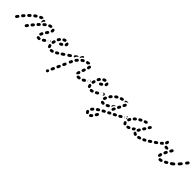

<svg xmlns="http://www.w3.org/2000/svg" viewBox="252 -1470 2962 2962"><g transform="rotate(45 1733.5 11.0)"><path d="M26 -25Q19 -31 10 -29Q1 -28 -5 -20Q-13 -9 -19 0Q-24 7 -22 17Q-20 26 -12 31Q-5 36 5 34Q14 32 19 24Q24 17 31 6Q37 -1 35 -11Q34 -20 26 -25ZM506 19Q511 11 509 2Q508 -7 500 -12Q492 -18 483 -16Q480 -15 478 -15Q476 -16 475 -16Q467 -20 458 -17Q449 -13 445 -5Q443 -1 443 4Q443 8 445 12Q446 16 449 20Q452 23 456 25Q465 29 474 29Q482 30 491 28Q500 27 506 19ZM240 -14Q239 -18 237 -22Q234 -26 231 -29Q227 -31 223 -32Q219 -34 214 -33Q210 -32 206 -30Q202 -28 199 -24L186 -7Q183 -3 182 1Q181 6 182 10Q182 15 185 18Q187 22 190 25Q194 28 198 29Q203 30 207 29Q212 29 215 26Q219 24 222 21L235 3Q238 -1 239 -5Q240 -9 240 -14ZM587 -48Q584 -52 580 -54Q577 -57 572 -58Q568 -59 564 -58Q559 -57 555 -54Q546 -48 538 -42Q534 -40 531 -36Q529 -33 528 -28Q527 -24 528 -20Q528 -15 531 -11Q536 -3 545 -1Q554 1 562 -5Q571 -10 581 -17Q589 -22 590 -31Q592 -41 587 -48ZM436 -49Q434 -53 434 -57Q433 -62 435 -66Q439 -78 444 -89Q448 -98 457 -101Q466 -104 474 -99Q483 -95 486 -86Q489 -78 485 -69Q480 -61 477 -52Q476 -48 474 -45Q472 -42 469 -40Q469 -40 468 -40Q459 -41 450 -38Q450 -38 449 -37Q449 -37 449 -37Q449 -37 449 -37Q445 -39 441 -42Q438 -45 436 -49ZM87 -97Q79 -103 70 -103Q61 -102 55 -95Q47 -86 39 -77Q34 -70 34 -61Q35 -51 42 -45Q50 -39 59 -40Q68 -41 74 -48Q81 -57 89 -66Q95 -73 94 -82Q94 -91 87 -97ZM289 -100Q281 -106 272 -105Q263 -104 257 -97L243 -80Q237 -72 238 -63Q239 -54 246 -48Q253 -42 262 -43Q272 -44 278 -51L292 -68Q298 -75 297 -85Q296 -94 289 -100ZM649 -73Q650 -78 649 -82Q648 -86 645 -90Q640 -98 631 -99Q622 -101 614 -95L612 -94Q608 -91 606 -88Q604 -84 603 -80Q602 -75 603 -71Q604 -66 607 -63Q612 -55 621 -53Q630 -52 638 -57L640 -59Q644 -61 646 -65Q648 -69 649 -73ZM153 -164Q146 -171 137 -171Q128 -171 121 -165Q112 -157 104 -148Q97 -141 97 -132Q97 -123 104 -116Q111 -110 120 -110Q129 -110 136 -116Q144 -124 152 -132Q159 -138 159 -148Q159 -157 153 -164ZM358 -151Q357 -156 356 -160Q354 -164 351 -167Q344 -174 335 -173Q325 -173 319 -166Q311 -159 303 -150Q297 -143 297 -134Q298 -125 305 -118Q308 -115 312 -114Q316 -112 321 -112Q325 -113 329 -114Q333 -116 336 -120Q344 -128 351 -135Q354 -139 356 -143Q358 -147 358 -151ZM490 -119Q493 -116 498 -116Q502 -115 507 -116Q511 -117 515 -119Q518 -122 521 -126Q527 -135 533 -145Q535 -148 536 -153Q537 -157 536 -162Q534 -166 532 -170Q529 -173 525 -176Q517 -180 508 -178Q499 -176 494 -168Q489 -159 483 -150Q478 -142 480 -133Q482 -124 490 -119ZM227 -221Q222 -228 213 -230Q204 -232 196 -227Q186 -220 176 -212Q169 -207 168 -197Q166 -188 172 -181Q178 -173 187 -172Q196 -171 204 -176Q213 -183 221 -189Q229 -195 231 -204Q232 -213 227 -221ZM420 -227Q414 -234 405 -235Q396 -236 389 -231Q380 -224 371 -216Q364 -210 363 -201Q362 -191 368 -184Q371 -181 375 -179Q379 -177 384 -176Q388 -176 392 -178Q397 -179 400 -182Q408 -189 416 -195Q424 -201 425 -210Q426 -219 420 -227ZM537 -259Q545 -263 554 -260Q563 -257 567 -249Q571 -240 571 -230Q571 -221 568 -211Q567 -206 564 -203Q561 -200 557 -198Q553 -195 549 -195Q544 -195 540 -196Q531 -199 527 -207Q523 -215 525 -224Q526 -227 526 -229Q526 -229 526 -229Q522 -238 525 -247Q529 -255 537 -259ZM325 -205Q324 -211 325 -216Q327 -226 326 -232Q325 -242 331 -249Q337 -256 347 -257Q354 -258 360 -254Q366 -251 369 -244Q363 -239 356 -233Q350 -228 346 -220Q341 -212 340 -202Q340 -199 340 -196Q337 -196 334 -196Q333 -196 331 -196Q327 -200 325 -205ZM262 -221Q254 -225 250 -233Q246 -242 249 -250Q252 -259 261 -263Q273 -269 284 -272Q293 -275 300 -272Q308 -268 312 -261Q308 -254 306 -247Q303 -240 304 -232Q303 -231 302 -231Q300 -230 299 -230Q290 -227 279 -222Q271 -218 262 -221ZM461 -226Q457 -226 453 -228Q449 -230 446 -233Q443 -236 441 -240Q437 -249 441 -258Q445 -266 454 -270Q466 -275 479 -277Q488 -279 495 -274Q503 -268 505 -259Q505 -259 505 -258Q505 -258 505 -257Q505 -256 504 -254Q502 -248 502 -243Q499 -239 495 -236Q492 -234 487 -233Q479 -231 470 -228Q466 -226 461 -226Z M790 -7Q788 -16 780 -20Q772 -25 763 -22Q754 -20 746 -19Q737 -18 731 -11Q725 -3 726 6Q727 10 729 14Q731 18 735 21Q738 24 742 25Q747 26 751 26Q763 24 775 21Q784 18 788 10Q793 2 790 -7ZM669 -6Q662 -17 658 -31Q655 -40 660 -48Q665 -56 674 -59Q683 -61 691 -57Q699 -52 701 -43Q703 -36 706 -31Q708 -28 709 -26Q710 -23 710 -20Q707 -15 705 -8Q704 -6 704 -3Q703 -2 702 -1Q701 0 700 1Q692 6 683 4Q674 2 669 -6ZM868 -51Q863 -59 854 -61Q845 -63 837 -58Q828 -53 820 -48Q816 -46 813 -42Q810 -39 809 -35Q808 -30 808 -26Q809 -21 811 -17Q816 -9 825 -7Q834 -4 842 -9Q851 -14 860 -20Q868 -25 870 -34Q873 -43 868 -51ZM928 -73Q929 -77 928 -82Q927 -86 924 -90Q919 -98 910 -99Q901 -101 893 -95Q885 -90 883 -81Q882 -71 887 -64Q892 -56 902 -54Q911 -53 918 -58L919 -59Q923 -61 925 -65Q927 -69 928 -73ZM614 -95Q623 -101 632 -107Q632 -108 633 -108Q634 -109 635 -109Q635 -103 636 -97Q638 -87 643 -80Q646 -75 650 -71Q644 -66 640 -60Q640 -59 640 -59Q632 -53 623 -55Q614 -57 609 -64Q603 -72 605 -81Q606 -90 614 -95ZM661 -92Q664 -88 668 -86Q671 -84 676 -83Q685 -81 693 -86Q700 -91 702 -100Q704 -110 707 -119Q709 -128 705 -136Q700 -144 691 -147Q687 -148 682 -147Q678 -147 674 -144Q670 -142 667 -139Q664 -135 663 -131Q660 -120 658 -109Q657 -105 658 -100Q659 -96 661 -92ZM817 -189Q817 -189 817 -190Q817 -190 817 -190Q815 -192 813 -195Q807 -200 800 -201Q793 -201 786 -198Q779 -194 769 -188Q765 -186 762 -182Q759 -179 758 -175Q757 -170 757 -166Q758 -161 760 -157Q764 -149 773 -147Q782 -144 790 -148Q801 -154 809 -159Q817 -163 819 -172Q822 -181 817 -189ZM697 -169Q705 -165 714 -167Q723 -170 727 -178Q732 -186 737 -193Q742 -201 741 -210Q740 -219 732 -225Q728 -227 724 -228Q720 -229 715 -229Q711 -228 707 -226Q703 -223 701 -220Q694 -210 688 -200Q683 -192 686 -183Q689 -174 697 -169ZM857 -262Q849 -265 840 -261Q839 -260 837 -259Q835 -258 834 -257Q834 -255 834 -253Q833 -244 828 -236Q828 -236 828 -235Q828 -234 829 -233Q829 -232 829 -231Q829 -230 829 -230Q825 -221 829 -212Q832 -204 841 -200Q849 -196 858 -200Q867 -203 870 -212Q875 -221 875 -232Q875 -242 870 -250Q866 -259 857 -262ZM749 -258Q747 -253 747 -249Q748 -244 750 -240Q754 -232 763 -229Q772 -226 780 -230Q788 -234 795 -236Q804 -239 809 -247Q813 -255 811 -264Q810 -268 807 -272Q804 -275 800 -278Q796 -280 792 -280Q787 -281 783 -280Q771 -276 760 -271Q756 -269 753 -265Q750 -262 749 -258Z M907 276Q909 280 912 283Q915 287 919 289Q927 292 936 289Q945 286 949 277L951 272Q955 263 951 255Q948 246 940 242Q931 238 922 242Q914 245 910 254L907 259Q906 263 906 267Q905 272 907 276ZM951 218Q955 219 959 220Q964 220 968 218Q972 216 975 213Q978 210 980 206L990 184Q994 176 991 167Q987 158 979 154Q975 152 970 152Q966 152 962 154Q957 155 954 158Q951 162 949 166L939 188Q935 196 939 205Q942 214 951 218ZM990 130Q994 132 998 132Q1003 132 1007 130Q1011 129 1014 126Q1018 122 1020 118L1029 96Q1033 88 1030 79Q1027 70 1018 66Q1010 63 1001 66Q992 69 988 78L978 100Q975 109 978 117Q981 126 990 130ZM1029 42Q1038 46 1046 42Q1055 39 1059 31L1069 8Q1071 4 1071 0Q1071 -5 1069 -9Q1068 -13 1065 -16Q1061 -20 1057 -21Q1049 -25 1040 -22Q1031 -19 1028 -10L1018 12Q1014 21 1017 29Q1021 38 1029 42ZM1375 -5Q1375 -10 1372 -13Q1370 -17 1367 -20Q1363 -23 1359 -24Q1354 -25 1350 -25Q1340 -23 1329 -23Q1320 -22 1314 -15Q1308 -9 1308 1Q1308 5 1310 9Q1312 13 1315 16Q1319 19 1323 21Q1327 22 1331 22Q1344 22 1356 20Q1365 19 1371 11Q1376 4 1375 -5ZM1457 -47Q1455 -51 1451 -53Q1448 -56 1443 -57Q1439 -58 1434 -57Q1430 -56 1426 -54Q1417 -48 1409 -43Q1405 -41 1402 -38Q1399 -34 1398 -30Q1396 -26 1397 -21Q1397 -17 1399 -13Q1404 -4 1413 -2Q1422 1 1430 -3Q1440 -9 1451 -16Q1459 -21 1461 -30Q1462 -39 1457 -47ZM1269 -22Q1266 -26 1265 -30Q1263 -34 1264 -39Q1265 -50 1268 -64Q1270 -69 1272 -72Q1275 -76 1279 -78Q1283 -80 1287 -81Q1291 -82 1296 -81Q1305 -78 1310 -70Q1314 -62 1312 -53Q1310 -46 1309 -40Q1303 -36 1297 -31Q1291 -24 1288 -15Q1288 -15 1288 -14Q1287 -14 1286 -14Q1285 -14 1284 -14Q1280 -15 1276 -17Q1272 -19 1269 -22ZM1520 -73Q1521 -78 1520 -82Q1519 -86 1516 -90Q1511 -98 1502 -99Q1493 -101 1485 -95L1483 -94Q1479 -91 1476 -87Q1474 -83 1473 -79Q1473 -75 1474 -70Q1475 -66 1477 -62Q1483 -55 1492 -53Q1501 -52 1509 -57L1511 -59Q1515 -61 1517 -65Q1519 -69 1520 -73ZM948 -106Q945 -109 941 -112Q937 -114 933 -115Q929 -116 924 -115Q920 -114 916 -111L893 -96Q890 -93 887 -89Q885 -85 884 -81Q883 -77 884 -72Q885 -68 887 -64Q893 -57 902 -55Q911 -53 919 -58L942 -74Q950 -80 951 -89Q953 -98 948 -106ZM1112 -106Q1110 -110 1107 -113Q1104 -116 1100 -118Q1092 -122 1083 -119Q1074 -116 1070 -107Q1065 -96 1061 -85Q1058 -76 1061 -68Q1065 -59 1074 -56Q1078 -54 1083 -55Q1087 -55 1091 -56Q1095 -58 1098 -61Q1101 -65 1103 -69Q1107 -79 1111 -88Q1113 -92 1113 -97Q1113 -101 1112 -106ZM1300 -153 1296 -141 1293 -133Q1291 -129 1291 -124Q1291 -120 1293 -116Q1294 -112 1298 -109Q1301 -105 1305 -104Q1314 -100 1322 -104Q1331 -108 1334 -116L1337 -124L1342 -136L1343 -137Q1346 -146 1342 -155Q1339 -163 1330 -167Q1326 -168 1321 -168Q1317 -168 1313 -166Q1309 -164 1306 -161Q1302 -158 1301 -154ZM1034 -163Q1031 -167 1028 -169Q1024 -172 1020 -172Q1015 -173 1011 -173Q1006 -172 1003 -169L979 -154Q976 -151 973 -148Q971 -144 970 -140Q969 -135 970 -131Q970 -126 973 -123Q978 -115 987 -113Q996 -111 1004 -116L1027 -132Q1035 -137 1037 -146Q1039 -155 1034 -163ZM1154 -193Q1147 -199 1137 -198Q1128 -198 1122 -190Q1115 -181 1107 -171Q1102 -164 1103 -155Q1105 -145 1112 -140Q1116 -137 1120 -136Q1125 -135 1129 -136Q1134 -137 1137 -139Q1141 -141 1144 -145Q1150 -154 1157 -161Q1163 -169 1162 -178Q1161 -187 1154 -193ZM1111 -219Q1114 -220 1117 -220Q1115 -223 1114 -226Q1114 -226 1114 -227Q1108 -231 1101 -231Q1094 -231 1088 -226Q1078 -219 1065 -211Q1058 -205 1056 -196Q1054 -187 1059 -179Q1062 -176 1066 -173Q1070 -171 1075 -170Q1075 -171 1076 -173L1086 -195Q1089 -203 1095 -209Q1102 -215 1111 -219ZM1339 -190Q1348 -188 1356 -193Q1364 -198 1366 -207Q1370 -222 1370 -234Q1370 -243 1363 -250Q1357 -256 1348 -257Q1338 -257 1332 -250Q1325 -244 1325 -234Q1325 -227 1322 -217Q1320 -208 1325 -200Q1330 -192 1339 -190ZM1231 -230Q1234 -239 1229 -247Q1224 -255 1215 -257Q1206 -260 1198 -255Q1190 -250 1181 -244Q1179 -243 1178 -242Q1170 -236 1168 -227Q1167 -218 1172 -210Q1175 -207 1179 -204Q1182 -202 1187 -201Q1191 -201 1196 -201Q1200 -202 1204 -205Q1205 -206 1206 -207Q1213 -212 1221 -216Q1229 -221 1231 -230ZM1136 -251 1145 -274Q1149 -282 1158 -285Q1167 -289 1175 -285Q1179 -283 1182 -281Q1185 -278 1186 -274Q1177 -269 1168 -263Q1166 -262 1165 -260Q1158 -255 1153 -248Q1148 -240 1146 -231Q1145 -227 1146 -222Q1138 -226 1135 -235Q1132 -243 1136 -251ZM1262 -241Q1254 -247 1253 -256Q1252 -260 1253 -265Q1253 -269 1256 -273Q1258 -276 1262 -279Q1266 -281 1270 -282Q1282 -285 1295 -286Q1303 -287 1310 -282Q1317 -277 1319 -269Q1317 -268 1316 -266Q1309 -260 1306 -251Q1304 -247 1303 -242Q1302 -242 1301 -241Q1300 -241 1299 -241Q1289 -240 1279 -238Q1270 -236 1262 -241Z M1661 -7Q1659 -16 1651 -20Q1643 -25 1634 -22Q1625 -20 1617 -19Q1608 -18 1602 -11Q1596 -3 1597 6Q1598 10 1600 14Q1602 18 1606 21Q1609 24 1613 25Q1618 26 1622 26Q1634 24 1646 21Q1655 18 1659 10Q1664 2 1661 -7ZM1540 -6Q1533 -17 1529 -31Q1526 -40 1531 -48Q1536 -56 1545 -59Q1554 -61 1562 -57Q1570 -52 1572 -43Q1574 -36 1577 -31Q1579 -28 1580 -26Q1581 -23 1581 -20Q1578 -15 1576 -8Q1575 -6 1575 -3Q1574 -2 1573 -1Q1572 0 1571 1Q1563 6 1554 4Q1545 2 1540 -6ZM1739 -51Q1734 -59 1725 -61Q1716 -63 1708 -58Q1699 -53 1691 -48Q1687 -46 1684 -42Q1681 -39 1680 -35Q1679 -30 1679 -26Q1680 -21 1682 -17Q1687 -9 1696 -7Q1705 -4 1713 -9Q1722 -14 1731 -20Q1739 -25 1741 -34Q1744 -43 1739 -51ZM1799 -73Q1800 -77 1799 -82Q1798 -86 1795 -90Q1790 -98 1781 -99Q1772 -101 1764 -95Q1756 -90 1754 -81Q1753 -71 1758 -64Q1763 -56 1773 -54Q1782 -53 1789 -58L1790 -59Q1794 -61 1796 -65Q1798 -69 1799 -73ZM1485 -95Q1494 -101 1503 -107Q1503 -108 1504 -108Q1505 -109 1506 -109Q1506 -103 1507 -97Q1509 -87 1514 -80Q1517 -75 1521 -71Q1515 -66 1511 -60Q1511 -59 1511 -59Q1503 -53 1494 -55Q1485 -57 1480 -64Q1474 -72 1476 -81Q1477 -90 1485 -95ZM1532 -92Q1535 -88 1539 -86Q1542 -84 1547 -83Q1556 -81 1564 -86Q1571 -91 1573 -100Q1575 -110 1578 -119Q1580 -128 1576 -136Q1571 -144 1562 -147Q1558 -148 1553 -147Q1549 -147 1545 -144Q1541 -142 1538 -139Q1535 -135 1534 -131Q1531 -120 1529 -109Q1528 -105 1529 -100Q1530 -96 1532 -92ZM1688 -189Q1688 -189 1688 -190Q1688 -190 1688 -190Q1686 -192 1684 -195Q1678 -200 1671 -201Q1664 -201 1657 -198Q1650 -194 1640 -188Q1636 -186 1633 -182Q1630 -179 1629 -175Q1628 -170 1628 -166Q1629 -161 1631 -157Q1635 -149 1644 -147Q1653 -144 1661 -148Q1672 -154 1680 -159Q1688 -163 1690 -172Q1693 -181 1688 -189ZM1568 -169Q1576 -165 1585 -167Q1594 -170 1598 -178Q1603 -186 1608 -193Q1613 -201 1612 -210Q1611 -219 1603 -225Q1599 -227 1595 -228Q1591 -229 1586 -229Q1582 -228 1578 -226Q1574 -223 1572 -220Q1565 -210 1559 -200Q1554 -192 1557 -183Q1560 -174 1568 -169ZM1728 -262Q1720 -265 1711 -261Q1710 -260 1708 -259Q1706 -258 1705 -257Q1705 -255 1705 -253Q1704 -244 1699 -236Q1699 -236 1699 -235Q1699 -234 1700 -233Q1700 -232 1700 -231Q1700 -230 1700 -230Q1696 -221 1700 -212Q1703 -204 1712 -200Q1720 -196 1729 -200Q1738 -203 1741 -212Q1746 -221 1746 -232Q1746 -242 1741 -250Q1737 -259 1728 -262ZM1620 -258Q1618 -253 1618 -249Q1619 -244 1621 -240Q1625 -232 1634 -229Q1643 -226 1651 -230Q1659 -234 1666 -236Q1675 -239 1680 -247Q1684 -255 1682 -264Q1681 -268 1678 -272Q1675 -275 1671 -278Q1667 -280 1663 -280Q1658 -281 1654 -280Q1642 -276 1631 -271Q1627 -269 1624 -265Q1621 -262 1620 -258Z M1828 256Q1826 252 1822 250Q1821 250 1821 250Q1820 249 1820 249Q1819 249 1818 249Q1815 248 1813 247Q1811 247 1809 247Q1807 247 1805 247Q1796 250 1791 258Q1786 266 1788 275Q1790 284 1796 292Q1801 299 1808 305Q1811 307 1816 309Q1820 310 1825 309Q1829 309 1833 306Q1837 304 1839 301Q1845 293 1844 284Q1843 275 1835 269Q1834 268 1833 267Q1832 266 1832 264Q1831 260 1828 256ZM1867 297Q1867 298 1868 299Q1870 302 1874 305Q1878 307 1883 308Q1887 308 1891 307Q1896 306 1899 303Q1908 296 1918 286Q1921 282 1922 278Q1924 274 1924 270Q1923 265 1922 261Q1920 257 1916 254Q1910 248 1900 248Q1891 249 1885 255Q1878 263 1872 267Q1870 269 1868 271Q1866 273 1865 276Q1866 278 1866 281Q1867 288 1866 296Q1866 297 1867 297ZM1919 220Q1920 224 1923 228Q1925 231 1929 234Q1933 236 1938 237Q1942 237 1946 236Q1951 235 1954 232Q1958 229 1960 226Q1965 217 1971 206Q1975 198 1973 189Q1970 180 1962 176Q1954 171 1945 174Q1936 177 1931 185Q1926 194 1921 203Q1919 207 1918 211Q1918 216 1919 220ZM1865 188Q1865 183 1863 179Q1861 175 1858 172Q1851 166 1842 166Q1833 166 1826 173Q1818 182 1811 192Q1808 195 1807 200Q1806 204 1807 209Q1808 213 1810 217Q1812 221 1816 223Q1823 229 1833 227Q1842 226 1847 218Q1852 211 1859 204Q1862 201 1864 196Q1865 192 1865 188ZM1935 137Q1936 133 1936 129Q1935 124 1932 120Q1927 113 1918 111Q1909 109 1901 114Q1892 120 1883 126Q1879 129 1877 132Q1874 136 1873 140Q1873 145 1874 149Q1875 154 1877 157Q1882 165 1892 167Q1901 168 1908 163Q1917 157 1926 152Q1929 149 1932 145Q1935 142 1935 137ZM2012 77Q2009 73 2006 70Q2003 67 1998 66Q1994 65 1990 65Q1985 66 1981 68L1962 78Q1954 82 1951 91Q1949 100 1953 108Q1958 117 1966 119Q1975 122 1984 118L2002 107Q2011 103 2013 94Q2016 85 2012 77ZM2094 53Q2095 49 2095 45Q2094 40 2092 36Q2088 28 2079 25Q2070 22 2062 26L2043 36Q2035 40 2032 49Q2029 58 2033 66Q2037 74 2046 77Q2055 80 2063 76L2082 66Q2086 64 2089 61Q2092 58 2094 53ZM2173 -5Q2171 -9 2167 -12Q2164 -15 2160 -16Q2155 -17 2151 -17Q2146 -17 2143 -15L2123 -5Q2115 0 2112 8Q2110 17 2114 26Q2116 30 2119 32Q2123 35 2127 37Q2131 38 2136 38Q2140 37 2144 35L2163 25Q2171 21 2174 12Q2177 3 2173 -5ZM1908 28Q1915 21 1914 12Q1914 8 1912 3Q1910 -1 1907 -4Q1904 -7 1900 -8Q1895 -10 1891 -10Q1890 -9 1889 -9Q1883 -9 1879 -11Q1871 -15 1862 -11Q1854 -7 1850 1Q1848 5 1848 10Q1848 14 1850 19Q1852 23 1855 26Q1858 29 1862 31Q1874 36 1889 36Q1891 36 1893 35Q1902 35 1908 28ZM1998 -11Q1999 -15 1999 -20Q1998 -24 1996 -28Q1991 -36 1982 -39Q1973 -41 1965 -36Q1956 -31 1948 -27Q1944 -25 1941 -22Q1938 -18 1936 -14Q1935 -10 1935 -5Q1935 -1 1937 3Q1941 12 1950 15Q1959 18 1967 13Q1978 9 1988 3Q1992 0 1994 -3Q1997 -7 1998 -11ZM2251 -50Q2249 -53 2246 -56Q2242 -59 2238 -60Q2233 -61 2229 -60Q2225 -60 2221 -58Q2212 -52 2202 -47Q2198 -45 2196 -41Q2193 -38 2192 -33Q2191 -29 2191 -25Q2192 -20 2194 -16Q2198 -8 2207 -6Q2216 -3 2225 -8Q2234 -13 2243 -19Q2251 -23 2254 -32Q2256 -41 2251 -50ZM2042 -20Q2044 -16 2046 -13Q2049 -9 2053 -7Q2062 -3 2071 -6Q2079 -9 2084 -18L2093 -37Q2095 -41 2095 -45Q2096 -50 2094 -54Q2093 -58 2090 -62Q2087 -65 2083 -67Q2075 -71 2066 -68Q2057 -65 2053 -57L2043 -37Q2041 -33 2041 -29Q2041 -25 2042 -20ZM1833 -39Q1831 -43 1830 -47Q1830 -52 1831 -56Q1834 -67 1838 -79Q1842 -87 1850 -91Q1859 -95 1867 -91Q1872 -90 1875 -87Q1878 -84 1880 -79Q1882 -75 1882 -71Q1882 -66 1880 -62Q1876 -53 1874 -44Q1874 -42 1872 -40Q1871 -37 1869 -35Q1861 -35 1853 -32Q1850 -30 1847 -28Q1847 -28 1847 -28Q1847 -28 1847 -28Q1842 -30 1839 -32Q1835 -35 1833 -39ZM2059 -89Q2060 -90 2061 -90Q2058 -92 2055 -93Q2052 -94 2049 -94Q2044 -94 2040 -92Q2036 -91 2033 -88Q2025 -81 2018 -74Q2011 -68 2010 -59Q2009 -49 2015 -42Q2016 -41 2017 -40Q2018 -39 2020 -38Q2021 -43 2023 -47L2033 -67Q2036 -74 2043 -80Q2050 -86 2059 -89ZM2311 -90Q2309 -94 2305 -96Q2301 -98 2297 -99Q2293 -100 2288 -99Q2284 -98 2280 -95L2277 -94Q2270 -88 2268 -79Q2266 -70 2272 -62Q2274 -59 2278 -56Q2282 -54 2286 -53Q2291 -52 2295 -53Q2299 -54 2303 -57L2306 -59Q2314 -64 2315 -73Q2317 -82 2311 -90ZM1807 -71 1790 -59Q1786 -56 1782 -55Q1778 -54 1773 -55Q1769 -56 1765 -58Q1761 -60 1759 -64Q1753 -72 1755 -81Q1756 -90 1764 -95L1782 -108Q1789 -113 1798 -111Q1808 -110 1813 -102Q1816 -99 1816 -94Q1817 -90 1817 -86Q1815 -82 1814 -78Q1813 -76 1811 -74Q1809 -72 1807 -71ZM2094 -88Q2098 -86 2102 -86Q2106 -86 2111 -87Q2115 -89 2118 -92Q2122 -95 2124 -99L2133 -118Q2137 -126 2134 -135Q2131 -144 2123 -148Q2119 -150 2115 -150Q2110 -150 2106 -149Q2102 -148 2098 -145Q2095 -142 2093 -138L2083 -118Q2079 -110 2082 -101Q2085 -92 2094 -88ZM1880 -112Q1883 -110 1887 -109Q1892 -108 1896 -108Q1901 -109 1905 -111Q1908 -113 1911 -117Q1917 -125 1923 -133Q1929 -140 1929 -149Q1928 -158 1921 -164Q1914 -170 1904 -170Q1895 -169 1889 -162Q1882 -153 1875 -144Q1869 -136 1871 -127Q1872 -118 1880 -112ZM2134 -169Q2142 -165 2151 -168Q2160 -171 2164 -180L2173 -199Q2177 -207 2174 -216Q2171 -225 2163 -229Q2155 -233 2146 -230Q2137 -227 2133 -219L2123 -200Q2119 -191 2122 -182Q2125 -173 2134 -169ZM1938 -181Q1941 -177 1945 -175Q1949 -172 1953 -172Q1958 -171 1962 -172Q1966 -173 1970 -176Q1978 -182 1986 -187Q1994 -192 1996 -201Q1998 -210 1994 -218Q1989 -226 1980 -228Q1971 -230 1963 -225Q1953 -219 1943 -212Q1936 -207 1934 -198Q1933 -188 1938 -181ZM2016 -228Q2018 -219 2027 -214Q2035 -210 2044 -213Q2053 -216 2063 -218Q2067 -219 2071 -222Q2074 -224 2077 -228Q2079 -232 2080 -236Q2081 -241 2080 -245Q2078 -254 2070 -259Q2062 -264 2053 -262Q2041 -259 2030 -256Q2021 -253 2017 -245Q2013 -237 2016 -228ZM2110 -264Q2113 -267 2117 -268Q2122 -270 2126 -270H2127Q2138 -270 2149 -269Q2154 -269 2159 -266Q2163 -264 2166 -259Q2164 -260 2161 -260Q2152 -261 2143 -259Q2134 -256 2127 -250Q2120 -245 2116 -237Q2114 -233 2112 -230Q2108 -233 2106 -238Q2104 -242 2104 -248Q2104 -252 2105 -256Q2107 -260 2110 -264Z M2460 -11Q2458 -15 2455 -18Q2452 -22 2448 -23Q2444 -25 2439 -25Q2435 -26 2431 -24Q2422 -21 2414 -19Q2410 -18 2406 -15Q2402 -12 2400 -8Q2398 -5 2397 0Q2396 4 2398 9Q2400 18 2408 23Q2416 27 2425 25Q2436 22 2447 18Q2455 15 2459 6Q2463 -2 2460 -11ZM2592 21Q2588 23 2584 24Q2579 24 2575 23Q2559 17 2549 7Q2542 0 2542 -9Q2542 -18 2549 -25Q2552 -28 2556 -30Q2560 -32 2564 -32Q2569 -32 2573 -30Q2577 -28 2580 -25Q2583 -22 2589 -20Q2595 -18 2599 -14Q2603 -9 2604 -3Q2604 0 2604 4Q2604 5 2604 6Q2604 7 2603 8Q2602 12 2599 16Q2596 19 2592 21ZM2341 18Q2333 13 2328 6Q2323 -1 2320 -10Q2319 -14 2319 -18Q2319 -23 2321 -27Q2324 -31 2327 -34Q2330 -37 2335 -38Q2339 -39 2343 -39Q2348 -39 2352 -37Q2356 -35 2359 -31Q2362 -28 2363 -24Q2364 -22 2364 -21Q2365 -20 2366 -19Q2369 -17 2372 -13Q2374 -10 2375 -5Q2375 -4 2375 -3Q2374 2 2374 7Q2374 8 2373 10Q2373 11 2372 12Q2367 20 2357 22Q2348 23 2341 18ZM2688 3Q2690 -1 2691 -5Q2691 -10 2690 -14Q2687 -23 2679 -27Q2670 -31 2662 -28Q2652 -25 2643 -23Q2639 -22 2635 -19Q2632 -17 2630 -13Q2627 -9 2627 -5Q2626 0 2627 4Q2629 13 2637 18Q2645 23 2654 20Q2664 18 2675 14Q2679 13 2683 10Q2686 7 2688 3ZM2769 -52Q2767 -56 2764 -59Q2760 -62 2756 -63Q2752 -64 2747 -64Q2743 -64 2739 -62Q2730 -57 2721 -53Q2717 -51 2714 -47Q2711 -44 2710 -40Q2709 -36 2709 -31Q2709 -27 2711 -23Q2715 -14 2724 -11Q2733 -8 2741 -12Q2750 -17 2760 -22Q2768 -26 2771 -35Q2774 -44 2769 -52ZM2494 -14Q2490 -14 2486 -17Q2482 -19 2480 -23Q2474 -30 2476 -39Q2477 -49 2485 -54Q2492 -60 2500 -66Q2503 -69 2508 -70Q2512 -71 2516 -71Q2518 -70 2519 -70Q2521 -70 2522 -69Q2522 -63 2525 -57Q2528 -49 2534 -42Q2533 -41 2533 -41Q2527 -35 2523 -27Q2523 -27 2523 -27Q2517 -22 2511 -18Q2507 -15 2503 -14Q2499 -13 2494 -14ZM2570 -112Q2579 -115 2587 -110Q2591 -108 2594 -105Q2596 -101 2598 -97Q2599 -93 2598 -88Q2598 -84 2596 -80Q2591 -71 2587 -63Q2586 -60 2583 -57Q2580 -54 2577 -52Q2571 -54 2564 -54Q2560 -54 2555 -53Q2548 -58 2545 -66Q2543 -74 2546 -82Q2551 -91 2556 -102Q2561 -110 2570 -112ZM2830 -73Q2831 -77 2830 -82Q2829 -86 2826 -90Q2821 -98 2812 -99Q2803 -101 2795 -95Q2787 -90 2785 -81Q2784 -71 2789 -64Q2792 -60 2795 -58Q2799 -55 2804 -54Q2808 -54 2812 -55Q2817 -56 2820 -58L2821 -59Q2825 -61 2827 -65Q2829 -69 2830 -73ZM2275 -64Q2269 -72 2271 -81Q2273 -90 2280 -95Q2287 -100 2296 -107Q2299 -110 2304 -111Q2308 -112 2312 -111Q2309 -106 2307 -100Q2304 -92 2304 -83Q2304 -74 2308 -65Q2308 -63 2310 -61Q2308 -60 2306 -59Q2298 -53 2289 -55Q2280 -57 2275 -64ZM2328 -91Q2332 -102 2338 -112Q2340 -116 2344 -119Q2347 -122 2352 -123Q2356 -124 2360 -124Q2365 -123 2369 -121Q2377 -116 2379 -107Q2382 -99 2377 -90Q2373 -82 2370 -75Q2368 -70 2365 -67Q2362 -64 2358 -62Q2356 -62 2355 -61Q2353 -61 2351 -61Q2348 -61 2344 -62Q2343 -62 2342 -62Q2341 -62 2341 -62Q2341 -62 2341 -62Q2332 -66 2328 -74Q2325 -83 2328 -91ZM2600 -129Q2607 -124 2616 -126Q2626 -128 2631 -136L2642 -153Q2647 -160 2645 -170Q2644 -179 2636 -184Q2628 -189 2619 -187Q2610 -185 2605 -178L2593 -161Q2588 -153 2590 -144Q2592 -135 2600 -129ZM2383 -139Q2390 -132 2399 -132Q2409 -132 2415 -138Q2422 -145 2429 -151Q2436 -157 2437 -166Q2438 -175 2432 -183Q2426 -190 2417 -190Q2407 -191 2400 -185Q2392 -178 2384 -171Q2377 -164 2377 -155Q2377 -145 2383 -139ZM2451 -196Q2455 -188 2465 -185Q2474 -183 2482 -188Q2490 -192 2498 -197Q2507 -201 2509 -210Q2512 -219 2508 -227Q2503 -236 2495 -238Q2486 -241 2477 -237Q2468 -232 2459 -226Q2451 -222 2448 -213Q2446 -204 2451 -196ZM2688 -226 2689 -227Q2693 -235 2691 -244Q2688 -253 2680 -258Q2672 -262 2663 -260Q2654 -257 2649 -249V-248Q2645 -241 2641 -234Q2638 -230 2638 -225Q2637 -221 2638 -217Q2639 -212 2642 -209Q2645 -205 2648 -203Q2656 -198 2666 -200Q2675 -203 2679 -211Q2684 -218 2687 -225Q2688 -225 2688 -225Q2688 -225 2688 -225ZM2529 -237Q2532 -228 2540 -224Q2548 -220 2557 -223Q2567 -226 2575 -228Q2580 -229 2583 -232Q2587 -235 2589 -239Q2591 -242 2592 -247Q2592 -251 2591 -256Q2589 -265 2581 -269Q2573 -274 2564 -272Q2554 -269 2543 -265Q2534 -262 2530 -254Q2526 -246 2529 -237Z M3167 15Q3172 7 3169 -2Q3167 -11 3158 -16Q3150 -20 3141 -17Q3132 -15 3127 -15Q3126 -15 3125 -15Q3116 -15 3109 -9Q3102 -2 3102 7Q3102 12 3104 16Q3105 20 3108 23Q3111 26 3115 28Q3120 30 3124 30Q3126 30 3127 30Q3139 30 3154 26Q3163 23 3167 15ZM3252 -47Q3250 -51 3246 -54Q3242 -56 3238 -58Q3234 -59 3229 -58Q3225 -58 3221 -55Q3211 -49 3201 -44Q3197 -42 3195 -39Q3192 -35 3190 -31Q3189 -27 3190 -22Q3190 -18 3192 -14Q3197 -6 3206 -3Q3215 0 3223 -5Q3233 -10 3244 -16Q3252 -21 3254 -30Q3256 -39 3252 -47ZM3052 -32V-33Q3052 -45 3056 -61Q3058 -65 3060 -69Q3063 -72 3067 -75Q3071 -77 3075 -77Q3080 -78 3084 -77Q3088 -75 3092 -73Q3095 -70 3098 -66Q3100 -62 3100 -58Q3101 -53 3100 -49Q3097 -38 3097 -33V-32Q3097 -31 3097 -30Q3096 -28 3096 -27Q3095 -26 3094 -25Q3088 -19 3084 -12Q3082 -11 3079 -10Q3077 -10 3074 -10Q3065 -10 3058 -16Q3052 -23 3052 -32ZM3315 -90Q3310 -97 3301 -99Q3292 -101 3284 -95L3279 -92Q3276 -90 3273 -86Q3271 -82 3270 -78Q3269 -73 3270 -69Q3271 -64 3274 -61Q3279 -53 3288 -51Q3297 -50 3305 -55L3310 -59Q3317 -64 3319 -73Q3321 -82 3315 -90ZM2849 -86Q2850 -90 2849 -95Q2848 -99 2846 -103Q2841 -110 2831 -112Q2822 -114 2815 -109Q2804 -102 2795 -95Q2791 -93 2789 -89Q2787 -85 2786 -81Q2785 -77 2786 -72Q2787 -68 2790 -64Q2795 -56 2804 -55Q2813 -53 2821 -59Q2830 -65 2840 -71Q2843 -74 2846 -78Q2848 -81 2849 -86ZM3084 -113Q3085 -109 3088 -105Q3091 -102 3095 -100Q3103 -96 3112 -99Q3121 -102 3125 -110Q3130 -120 3135 -131Q3140 -139 3137 -148Q3134 -157 3126 -161Q3122 -163 3117 -163Q3113 -164 3109 -163Q3104 -161 3101 -158Q3097 -155 3095 -151Q3090 -140 3085 -130Q3083 -126 3082 -122Q3082 -117 3084 -113ZM2927 -138Q2928 -143 2927 -147Q2926 -151 2924 -155Q2921 -159 2918 -161Q2914 -164 2909 -164Q2905 -165 2901 -164Q2896 -163 2893 -161Q2884 -155 2874 -148Q2870 -145 2867 -142Q2865 -138 2864 -134Q2863 -129 2864 -125Q2865 -120 2867 -117Q2873 -109 2882 -107Q2891 -105 2899 -110Q2910 -118 2918 -124Q2922 -126 2924 -130Q2927 -134 2927 -138ZM3000 -204Q2998 -205 2995 -206Q2987 -210 2981 -217Q2977 -220 2975 -225Q2971 -224 2967 -222Q2964 -221 2961 -217Q2954 -210 2946 -202Q2939 -196 2938 -187Q2938 -177 2944 -171Q2951 -164 2960 -163Q2969 -163 2976 -169Q2986 -178 2994 -187Q2997 -190 2999 -195Q3000 -199 3000 -204ZM3034 -184Q3030 -192 3033 -201Q3035 -210 3043 -214Q3052 -219 3061 -216Q3068 -214 3077 -214Q3087 -213 3093 -207Q3100 -200 3099 -191Q3099 -189 3099 -186Q3099 -184 3098 -183Q3091 -180 3086 -175Q3082 -172 3080 -169Q3079 -169 3078 -169Q3077 -169 3077 -169Q3061 -169 3048 -173Q3039 -176 3034 -184ZM3128 -197Q3129 -193 3132 -189Q3134 -186 3138 -184Q3146 -179 3155 -181Q3164 -183 3169 -191L3181 -212Q3183 -215 3184 -220Q3184 -224 3183 -229Q3182 -233 3179 -236Q3177 -240 3173 -242Q3165 -247 3156 -245Q3147 -242 3142 -234L3130 -214Q3128 -211 3127 -206Q3127 -202 3128 -197ZM2992 -248Q2993 -256 2995 -264Q2995 -265 2996 -267Q2996 -269 2997 -270Q2998 -272 2999 -274Q3000 -278 3004 -281Q3007 -284 3011 -286Q3016 -287 3020 -287Q3024 -287 3029 -285Q3037 -281 3040 -272Q3043 -264 3040 -255Q3037 -250 3037 -245Q3037 -242 3036 -240Q3035 -237 3034 -235Q3033 -234 3033 -234Q3026 -230 3021 -225Q3019 -224 3017 -224Q3015 -224 3013 -224Q3004 -224 2998 -231Q2991 -238 2992 -248Z M3346 -95Q3346 -99 3345 -104Q3344 -108 3341 -111Q3338 -115 3334 -117Q3330 -119 3325 -119Q3321 -119 3317 -118Q3312 -116 3309 -114Q3296 -103 3284 -94Q3276 -89 3275 -79Q3273 -70 3279 -63Q3284 -55 3293 -53Q3302 -52 3310 -57Q3324 -67 3338 -79Q3342 -82 3344 -86Q3346 -90 3346 -95ZM3417 -197Q3410 -203 3400 -202Q3391 -201 3385 -194Q3374 -181 3364 -169Q3358 -162 3358 -153Q3359 -143 3366 -137Q3373 -131 3382 -132Q3392 -132 3398 -139Q3408 -152 3420 -166Q3426 -173 3425 -182Q3424 -191 3417 -197ZM3490 -267Q3490 -271 3488 -275Q3485 -279 3482 -282Q3474 -288 3465 -286Q3456 -285 3450 -278L3435 -258Q3432 -254 3431 -250Q3430 -246 3430 -241Q3431 -237 3433 -233Q3435 -229 3439 -226Q3446 -220 3455 -222Q3465 -223 3470 -230L3486 -250Q3489 -254 3490 -258Q3491 -262 3490 -267Z"/></g></svg>

Font: FRB American Cursive Guidelines Dashed Extrabold
Style: Bold Italic
Weight: 800
Italic angle: -25°
Version: Version 2.0;Modular Font Editor K font №1